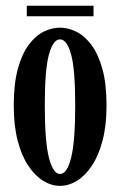

<svg xmlns="http://www.w3.org/2000/svg" viewBox="-20 -624 412 656"><path d="M185 11Q155.5 11 127.5 -6.2Q99.5 -23.5 76.5 -58Q53.5 -92.5 40.2 -144Q27 -195.5 27 -263.5Q27 -337.5 41 -388.8Q55 -440 78.2 -471Q101.5 -502 129.2 -515.8Q157 -529.5 185 -529.5Q212.5 -529.5 240.5 -515.8Q268.5 -502 292 -471Q315.5 -440 329.8 -388.8Q344 -337.5 344 -263.5Q344 -195.5 330.5 -144Q317 -92.5 294 -58Q271 -23.5 242.8 -6.2Q214.5 11 185 11ZM185 -29.5Q209 -29.5 223 -85Q237 -140.5 237 -263.5Q237 -386 223 -437.8Q209 -489.5 185 -489.5Q161.5 -489.5 147.2 -437.8Q133 -386 133 -263.5Q133 -140.5 147.2 -85Q161.5 -29.5 185 -29.5ZM71.5 -568.5V-604.5H299.5V-568.5Z"/></svg>

Font: Imbue Thin 10pt SemiBold
Style: Regular
Weight: 600
Version: Version 1.102